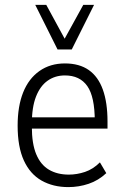

<svg xmlns="http://www.w3.org/2000/svg" viewBox="-20 -756 509 784"><path d="M259 8Q197 8 150 -18.5Q103 -45 77.5 -100.5Q52 -156 52 -243Q52 -322 74.5 -378.5Q97 -435 141 -466Q185 -497 245 -497Q304 -497 342.5 -470Q381 -443 400 -390Q419 -337 419 -260V-231H95V-277H382L367 -261Q367 -361 336.5 -404.5Q306 -448 245 -448Q205 -448 174.5 -426.5Q144 -405 127 -361.5Q110 -318 110 -250V-239Q110 -169 128 -126Q146 -83 180 -63Q214 -43 261 -43Q294 -43 327 -54Q360 -65 388 -93L414 -49Q382 -19 342 -5.5Q302 8 259 8ZM215 -554 124 -736H169L244 -598L320 -736H364L273 -554Z"/></svg>

Font: Nunito Sans 10pt Condensed Light
Style: Regular
Weight: 300
Width: 3
Designer: Vernon Adams
Foundry: Vernon Adams
Version: Version 3.101;gftools[0.9.27]